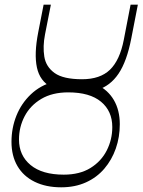

<svg xmlns="http://www.w3.org/2000/svg" viewBox="-20 -792 608 819"><path d="M241 7Q176 7 128 -16.5Q80 -40 54.5 -83.5Q29 -127 29 -187Q29 -246 50 -298.5Q71 -351 111.5 -389.5Q152 -428 208 -443L199 -420Q150 -446 137.5 -504Q125 -562 143 -654L166 -772H197L172 -645Q162 -594 169 -550.5Q176 -507 213 -480.5Q250 -454 330 -454Q407 -454 449 -494.5Q491 -535 508 -622L537 -772H568L540 -628Q521 -530 485.5 -477.5Q450 -425 394 -408L391 -432Q440 -409 465.5 -365.5Q491 -322 491 -262Q491 -207 474 -158.5Q457 -110 425 -72.5Q393 -35 346.5 -14Q300 7 241 7ZM252 -47Q320 -47 366 -75.5Q412 -104 435.5 -150.5Q459 -197 459 -250Q459 -318 411 -358Q363 -398 271 -398Q203 -398 156 -370Q109 -342 85 -296Q61 -250 61 -197Q61 -129 110.5 -88Q160 -47 252 -47Z"/></svg>

Font: Savate ExtraLight
Style: Italic
Weight: 200
Italic angle: -11°
Designer: Max Esnée
Foundry: Plomb Type
Version: Version 2.000